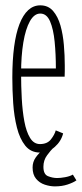

<svg xmlns="http://www.w3.org/2000/svg" viewBox="-20 -546 299 701"><path d="M126 11Q92.5 11 72.2 -14.2Q52 -39.5 41.8 -80.2Q31.5 -121 28.2 -169Q25 -217 25 -262.5Q25 -325.5 31.5 -374.8Q38 -424 51 -457.8Q64 -491.5 83 -509Q102 -526.5 127 -526.5Q156 -526.5 173.8 -506Q191.5 -485.5 200.8 -452.8Q210 -420 213.2 -381.8Q216.5 -343.5 216.5 -308Q216.5 -297 216.5 -286.5Q216.5 -276 216 -266H50.5V-296H184Q184 -348 179.5 -393.8Q175 -439.5 162.8 -468Q150.5 -496.5 127 -496.5Q105 -496.5 89.2 -468.5Q73.5 -440.5 65.2 -391.2Q57 -342 57 -278Q57 -231.5 59.5 -185.8Q62 -140 69 -102.5Q76 -65 89.8 -42.5Q103.5 -20 126 -20Q152.5 -20 166 -37.2Q179.5 -54.5 183.5 -70L210.5 -59Q203.5 -30.5 180.2 -9.8Q157 11 126 11ZM180.5 134.5Q162.5 134.5 143.5 128.2Q124.5 122 111.8 106.8Q99 91.5 99 65.5Q99 45 110.5 28.8Q122 12.5 137.2 0.8Q152.5 -11 163.5 -16.5L175.5 -7Q165.5 2.5 152 20.8Q138.5 39 138.5 63Q138.5 90.5 155.2 97.2Q172 104 189 104Q200.5 104 217.5 101Q234.5 98 246 91.5L259 112.5Q248 120.5 227.2 127.5Q206.5 134.5 180.5 134.5Z"/></svg>

Font: Imbue Thin 10pt Thin
Style: Regular
Weight: 250
Version: Version 1.102